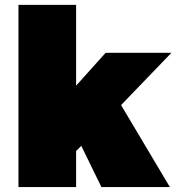

<svg xmlns="http://www.w3.org/2000/svg" viewBox="-20 -762 718 782"><path d="M55.2 0V-742.2H290V-413.1L410.2 -546.9H678.2L473.1 -334L671.9 0H393.1L311 -168L290 -147V0Z"/></svg>

Font: Trueno UltraBlack
Style: Regular
Weight: 950
Designer: Julieta Ulanovsky
Foundry: Julieta Ulanovsky
Version: Version 3.001b | FøM Fix